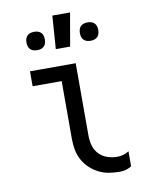

<svg xmlns="http://www.w3.org/2000/svg" viewBox="-86 -816 671 885"><g transform="rotate(-10 250.0 -373.5)"><path d="M404 8Q378 8 353 4Q328 0 305 -11.5Q282 -23 263 -41Q244 -59 232 -81.5Q220 -104 215.5 -129Q211 -154 211 -180V-450H75V-520H289V-180Q289 -157 295.5 -134Q302 -111 318.5 -94Q335 -77 357.5 -69.5Q380 -62 404 -62Q418 -62 432 -66Q446 -70 458 -78V-8Q446 0 432 4Q418 8 404 8ZM375 -610Q366 -610 357.5 -612.5Q349 -615 343 -621Q337 -627 334.5 -635.5Q332 -644 332 -653Q332 -662 334.5 -670.5Q337 -679 343 -685Q349 -691 357.5 -693.5Q366 -696 375 -696Q384 -696 392.5 -693.5Q401 -691 407 -685Q413 -679 415.5 -670.5Q418 -662 418 -653Q418 -644 415.5 -635.5Q413 -627 407 -621Q401 -615 392.5 -612.5Q384 -610 375 -610ZM125 -610Q116 -610 107.5 -612.5Q99 -615 93 -621Q87 -627 84.5 -635.5Q82 -644 82 -653Q82 -662 84.5 -670.5Q87 -679 93 -685Q99 -691 107.5 -693.5Q116 -696 125 -696Q134 -696 142.5 -693.5Q151 -691 157 -685Q163 -679 165.5 -670.5Q168 -662 168 -653Q168 -644 165.5 -635.5Q163 -627 157 -621Q151 -615 142.5 -612.5Q134 -610 125 -610ZM210 -600 221 -755H304L277 -600Z"/></g></svg>

Font: Iosevka Term
Style: Regular
Weight: 400
Monospace: yes
Designer: Belleve Invis
Foundry: Belleve Invis
Version: Version 30.0.1